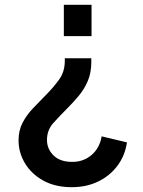

<svg xmlns="http://www.w3.org/2000/svg" viewBox="-20 -561 595 797"><path d="M278 216Q339 216 387.5 192.5Q436 169 467.5 127Q499 85 507 30L402 5Q394 53 360.5 82Q327 111 280 111Q229 111 202 84Q175 57 175 20Q175 -21 201.5 -50.5Q228 -80 261 -113Q285 -137 307.5 -164Q330 -191 344.5 -225Q359 -259 359 -303V-319H249V-308Q249 -263 224.5 -229.5Q200 -196 168 -164Q142 -138 116.5 -111Q91 -84 74 -52Q57 -20 57 22Q57 72 83.5 116.5Q110 161 159.5 188.5Q209 216 278 216ZM245 -411H360V-541H245Z"/></svg>

Font: Custom Plus Jakarta Sans SemiBold
Style: Regular
Weight: 600
Designer: Gumpita Rahayu & FullSphere
Foundry: Tokotype & FullSphere
Version: Version 1.001;hotconv 1.0.117;makeotfexe 2.5.65602